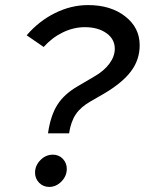

<svg xmlns="http://www.w3.org/2000/svg" viewBox="-20 -728 570 756"><path d="M389 -359 337 -329Q298 -307 278.5 -278Q259 -249 252 -203H169Q179 -273 206 -315.5Q233 -358 287 -389L350 -426Q389 -448 410.5 -477Q432 -506 432 -536Q432 -574 399 -597.5Q366 -621 314 -621Q270 -621 227.5 -600.5Q185 -580 152 -543L85 -589Q133 -645 196.5 -676.5Q260 -708 327 -708Q416 -708 473 -663.5Q530 -619 530 -550Q530 -493 496 -447.5Q462 -402 389 -359ZM188 -119Q212 -119 227.5 -102.5Q243 -86 243 -63Q243 -35 222 -13.5Q201 8 174 8Q150 8 134 -8.5Q118 -25 118 -48Q118 -76 139 -97.5Q160 -119 188 -119Z"/></svg>

Font: Red Hat Display Medium
Style: Italic
Weight: 500
Italic angle: -12°
Designer: Pentagram / MCKL
Foundry: Pentagram / MCKL
Version: Version 1.003; Red Hat Display Medium Italic